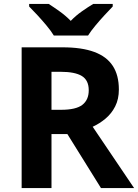

<svg xmlns="http://www.w3.org/2000/svg" viewBox="-20 -954 700 974"><path d="M297.9 -713.9Q395 -713.9 458.3 -690.4Q521.5 -667 552.2 -619.6Q583 -572.3 583 -500Q583 -451.2 564.5 -414.6Q545.9 -377.9 515.6 -352.5Q485.4 -327.1 450.2 -311L660.2 0H492.2L321.8 -273.9H241.2V0H89.8V-713.9ZM287.1 -589.8H241.2V-397H290Q365.2 -397 397.7 -422.1Q430.2 -447.3 430.2 -496.1Q430.2 -546.9 395.3 -568.4Q360.4 -589.8 287.1 -589.8ZM252.9 -773.9Q239.3 -796.4 216.8 -823.5Q194.3 -850.6 170.4 -876.5Q146.5 -902.3 127.9 -920.9V-934.1H227.1Q252.9 -917.5 282.7 -896.2Q312.5 -875 338.9 -848.1Q364.7 -875 395.8 -896.7Q426.8 -918.5 453.1 -934.1H551.8V-920.9Q534.2 -902.8 510.3 -877Q486.3 -851.1 463.6 -823.7Q440.9 -796.4 426.8 -773.9Z"/></svg>

Font: Wonky
Style: Regular
Weight: 400
Designer: Monotype Design Team
Foundry: Monotype Imaging Inc.
Version: Version 3.000